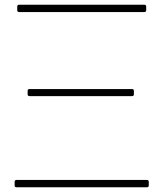

<svg xmlns="http://www.w3.org/2000/svg" viewBox="-20 -780 692 813"><path d="M610 -10V5Q610 13 602 13H50Q42 13 42 5V-10Q42 -18 50 -18H602Q610 -18 610 -10ZM547 -395V-381Q547 -373 539 -373H105Q97 -373 97 -381V-395Q97 -403 105 -403H539Q547 -403 547 -395ZM599 -752V-737Q599 -729 591 -729H61Q53 -729 53 -737V-752Q53 -760 61 -760H591Q599 -760 599 -752Z"/></svg>

Font: LINE Seed JP_TTF Thin
Style: Regular
Weight: 250
Designer: LY Corporation & Fontrix & Fontworks
Version: Version 1.008